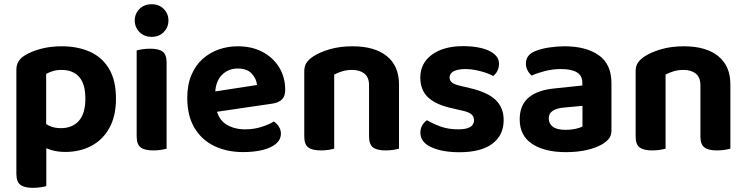

<svg xmlns="http://www.w3.org/2000/svg" viewBox="-20 -716 3590 923"><path d="M294 14.4Q364.3 14.4 419.2 -14.7Q474.1 -43.8 505.8 -100.8Q537.5 -157.8 537.5 -241.9Q537.5 -329.8 504.2 -385.4Q470.9 -441 412.1 -467.3Q353.3 -493.5 276.6 -493.5Q220.8 -493.5 175.1 -481Q129.5 -468.5 99.6 -449.9Q79.1 -436.9 68.9 -420.7Q58.7 -404.4 58.7 -379.4V-53H201.9V-360.8Q215.5 -368.3 234.1 -374.1Q252.7 -379.9 276.6 -379.9Q311.2 -379.9 336.8 -365.7Q362.3 -351.6 376.4 -321.6Q390.4 -291.6 390.4 -241.9Q390.4 -170.7 359.3 -135.3Q328.2 -99.9 272.4 -99.9Q240 -99.9 215.5 -111.9Q191.1 -123.9 173.2 -138.6V-16.3Q195.2 -4.2 225.6 5.1Q256 14.4 294 14.4ZM202.6 -89.9 58.7 -90.5V119.5Q58.7 157.6 77.8 172.3Q97 187 137.9 187Q158.4 187 175.9 184.1Q193.3 181.3 202.6 178.6Z M627.8 -617.2Q627.8 -650.3 650.6 -673Q673.4 -695.6 708.9 -695.6Q744.7 -695.6 767.2 -673Q789.7 -650.3 789.7 -617.2Q789.7 -584.9 767.2 -561.8Q744.7 -538.8 708.9 -538.8Q673.4 -538.8 650.6 -561.8Q627.8 -584.9 627.8 -617.2ZM637 -264H780.9V-1.3Q771.6 1.4 754.1 4.3Q736.7 7.1 716.2 7.1Q675.3 7.1 656.1 -7.4Q637 -21.9 637 -60.1ZM780.9 -189.5H637V-473.5Q646.2 -476.2 663.8 -479.1Q681.4 -481.9 701.9 -481.9Q743.5 -481.9 762.2 -467.7Q780.9 -453.6 780.9 -414.4Z M969.3 -170.8 963.9 -268.6 1215.5 -307.4Q1212.9 -337.6 1190.2 -362.1Q1167.6 -386.6 1123.2 -386.6Q1076.9 -386.6 1046.3 -355.2Q1015.7 -323.8 1014.3 -265.7L1018.6 -199.7Q1027.7 -143.8 1066.1 -119Q1104.5 -94.2 1158.7 -94.2Q1200.7 -94.2 1237.5 -106.1Q1274.3 -117.9 1296.5 -131.8Q1311 -122.7 1320.7 -107.1Q1330.4 -91.6 1330.4 -73.9Q1330.4 -45 1306.8 -24.9Q1283.1 -4.9 1242.3 5.1Q1201.5 15.1 1149 15.1Q1071.3 15.1 1010.5 -13.9Q949.7 -43 915 -101Q880.2 -159 880.2 -245.4Q880.2 -308.8 900.3 -355.7Q920.3 -402.7 954.4 -433Q988.6 -463.3 1032 -478.4Q1075.5 -493.5 1122.8 -493.5Q1190.9 -493.5 1242 -466.4Q1293.1 -439.3 1322.1 -392.1Q1351.1 -344.9 1351.1 -283.5Q1351.1 -253 1334.7 -237.4Q1318.3 -221.9 1289 -217.8Z M1898.1 -310.7V-215.8H1754.1V-306Q1754.1 -344.2 1731.9 -362.1Q1709.6 -379.9 1672.9 -379.9Q1647.1 -379.9 1625.7 -373.4Q1604.3 -367 1586.6 -357.5V-215.8H1442.7V-372.7Q1442.7 -398 1453.3 -414Q1463.9 -429.9 1484.2 -443.7Q1515.9 -465 1565.3 -479.3Q1614.7 -493.5 1674.4 -493.5Q1781 -493.5 1839.5 -446.3Q1898.1 -399.1 1898.1 -310.7ZM1442.7 -262.3H1586.6V-1.3Q1577.3 1.4 1559.9 4.3Q1542.4 7.1 1521.9 7.1Q1481 7.1 1461.8 -7.4Q1442.7 -21.9 1442.7 -60.1ZM1754.1 -262.3H1898.1V-1.3Q1888.8 1.4 1871.2 4.3Q1853.6 7.1 1833.4 7.1Q1792.2 7.1 1773.2 -7.4Q1754.1 -21.9 1754.1 -60.1Z M2401.3 -138.6Q2401.3 -66.1 2346.9 -25.1Q2292.4 15.8 2188.5 15.8Q2106.1 15.8 2053.5 -8.4Q2000.9 -32.6 2000.9 -77.6Q2000.9 -98.1 2009.9 -113.5Q2018.8 -129 2032.6 -138.1Q2061 -121.2 2098 -107.7Q2135.1 -94.2 2183.2 -94.2Q2258.8 -94.2 2258.8 -137.9Q2258.8 -156.3 2245.2 -167.3Q2231.6 -178.3 2201.9 -184.2L2156.5 -194.9Q2077.8 -211.3 2039.1 -246.7Q2000.5 -282.1 2000.5 -343.3Q2000.5 -411.9 2056.3 -453Q2112 -494.2 2207.1 -494.2Q2255.6 -494.2 2294.5 -484.7Q2333.4 -475.2 2356.1 -456.1Q2378.8 -437.1 2378.8 -409.1Q2378.8 -389.7 2370.8 -374.8Q2362.9 -359.8 2350.5 -350.5Q2339.2 -357.8 2317.2 -365.6Q2295.1 -373.3 2268.7 -378.7Q2242.3 -384.1 2218.7 -384.1Q2182.5 -384.1 2161.9 -373.9Q2141.3 -363.6 2141.3 -343.3Q2141.3 -329.1 2152.8 -319.3Q2164.4 -309.6 2194.2 -303L2236.2 -293.1Q2324.1 -272.9 2362.7 -235.5Q2401.3 -198.2 2401.3 -138.6Z M2700.2 -91.8Q2724.4 -91.8 2747 -96.7Q2769.5 -101.7 2780.1 -108.2V-207.1L2693 -199.1Q2658.1 -196.5 2638 -183.9Q2618 -171.3 2618 -146.6Q2618 -121.7 2637.6 -106.7Q2657.1 -91.8 2700.2 -91.8ZM2694.2 -493.5Q2796.9 -493.5 2858.1 -450.6Q2919.4 -407.7 2919.4 -316.6V-88.8Q2919.4 -63.9 2906.7 -48.9Q2893.9 -33.8 2874.8 -22.4Q2845.1 -5.2 2800.9 5.1Q2756.6 15.4 2700.2 15.4Q2598.4 15.4 2538.4 -24.1Q2478.3 -63.6 2478.3 -142.1Q2478.3 -209.9 2520.4 -246.2Q2562.5 -282.5 2645.2 -290.9L2779.4 -304.9V-318Q2779.4 -353.1 2752.6 -368.6Q2725.8 -384.1 2676.9 -384.1Q2638.7 -384.1 2601.9 -375Q2565.2 -365.8 2536.2 -353Q2524.6 -361.4 2516.3 -377.3Q2508.1 -393.2 2508.1 -410.3Q2508.1 -451.9 2552.7 -470.1Q2581.1 -482 2619.4 -487.7Q2657.8 -493.5 2694.2 -493.5Z M3491.1 -310.7V-215.8H3347.1V-306Q3347.1 -344.2 3324.9 -362.1Q3302.6 -379.9 3265.9 -379.9Q3240.1 -379.9 3218.7 -373.4Q3197.3 -367 3179.6 -357.5V-215.8H3035.7V-372.7Q3035.7 -398 3046.3 -414Q3056.9 -429.9 3077.2 -443.7Q3108.9 -465 3158.3 -479.3Q3207.7 -493.5 3267.4 -493.5Q3374 -493.5 3432.5 -446.3Q3491.1 -399.1 3491.1 -310.7ZM3035.7 -262.3H3179.6V-1.3Q3170.3 1.4 3152.9 4.3Q3135.4 7.1 3114.9 7.1Q3074 7.1 3054.8 -7.4Q3035.7 -21.9 3035.7 -60.1ZM3347.1 -262.3H3491.1V-1.3Q3481.8 1.4 3464.2 4.3Q3446.6 7.1 3426.4 7.1Q3385.2 7.1 3366.2 -7.4Q3347.1 -21.9 3347.1 -60.1Z"/></svg>

Font: Baloo Bhaina 2
Style: Regular
Weight: 400
Designer: Yesha Goshar, Manish Minz, Shuchita Grover and Ek Type
Foundry: Ek Type
Version: Version 1.700